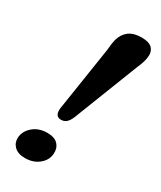

<svg xmlns="http://www.w3.org/2000/svg" viewBox="-189 -801 734 876"><g transform="rotate(30 178.0 -362.5)"><path d="M286 -734Q328.5 -734 344.5 -715.2Q360.5 -696.5 355 -666Q352.5 -643.5 336.5 -608L203 -266Q193.5 -243.5 182 -234Q170.5 -224.5 154.5 -224.5Q122.5 -224.5 126 -266.5L178.5 -606.5Q181 -641 186.5 -663Q196 -697 220.5 -715.5Q245 -734 286 -734ZM99.5 9Q62 9 43 -10Q24 -29 25.5 -56Q27.5 -90.5 57 -116.2Q86.5 -142 132.5 -142Q170.5 -142 188.2 -122.8Q206 -103.5 204 -74.5Q202.5 -40.5 173.2 -15.8Q144 9 99.5 9Z"/></g></svg>

Font: Fraunces 72pt S100 SemiBold
Style: Italic
Weight: 600
Italic angle: -16°
Version: Version 1.000; ttfautohint (v1.8.3)